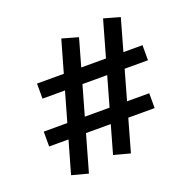

<svg xmlns="http://www.w3.org/2000/svg" viewBox="-116 -696 874 874"><g transform="rotate(-20 321.0 -259.0)"><path d="M381 41 302 20 472 -580 550 -558ZM42 -116V-188H553V-116ZM170 62 91 41 262 -559 340 -537ZM88 -331V-404H599V-331Z"/></g></svg>

Font: Ysabeau Infant SemiBold
Style: Regular
Weight: 600
Designer: Christian Thalmann (Catharsis Fonts)
Version: Version 2.002; featfreeze: ss01,ss02,lnum